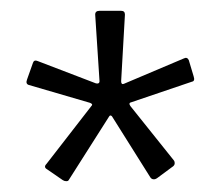

<svg xmlns="http://www.w3.org/2000/svg" viewBox="-20 -762 399 355"><path d="M187 -547Q184 -550 182 -547L107 -429Q106 -427 102.5 -427Q99 -427 96 -429L67 -449Q60 -453 66 -459L149 -566Q151 -568 150 -569.5Q149 -571 146 -572L33 -605Q27 -607 30 -615L41 -646Q43 -652 50 -649L157 -608Q160 -607 162 -608Q164 -609 164 -612L156 -735Q156 -742 164 -742H204Q211 -742 211 -735L204 -612Q204 -605 209 -607L320 -654Q326 -657 329 -651L338 -621Q341 -612 335 -611L223 -573Q217 -572 221 -566L301 -466Q303 -464 303 -460Q303 -456 298 -453L271 -433Q267 -430 263.5 -430.5Q260 -431 258 -434Z"/></svg>

Font: Libre Franklin Light
Style: Regular
Weight: 300
Designer: Pablo Impallari, Rodrigo Fuenzalida
Foundry: Impallari Type
Version: Version 1.002; ttfautohint (v1.5)